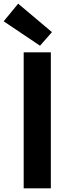

<svg xmlns="http://www.w3.org/2000/svg" viewBox="-38 -1026 388 1046"><path d="M91 0H239V-741H91ZM180 -777 245 -851 61 -1006 -18 -910Z"/></svg>

Font: Noto Sans JP
Style: Bold
Weight: 700
Designer: Ryoko NISHIZUKA 西塚涼子 (kana, bopomofo & ideographs); Paul D. Hunt (Latin, Greek & Cyrillic); Sandoll Communications 산돌커뮤니
Foundry: Adobe
Version: Version 2.004;hotconv 1.0.118;makeotfexe 2.5.65603